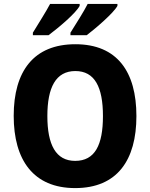

<svg xmlns="http://www.w3.org/2000/svg" viewBox="-20 -1002 768 981"><path d="M580 -972V-982H428C409 -944 370 -883 340 -835V-822H423C471 -859 560 -935 580 -972ZM387 -972V-982H236C216 -944 178 -884 148 -835V-822H228C280 -861 367 -934 387 -972ZM677 -409C677 -635 579 -776 365 -776C152 -776 50 -638 50 -410C50 -184 151 -41 364 -41C579 -41 677 -184 677 -409ZM222 -409C222 -555 265 -639 365 -639C464 -639 506 -557 506 -409C506 -261 465 -180 364 -180C265 -180 222 -263 222 -409Z"/></svg>

Font: Noto Sans Tamil UI SemiCondensed ExtraBold
Style: Regular
Weight: 800
Width: 4
Designer: Jelle Bosma - Monotype Design Team
Foundry: Monotype Imaging Inc.
Version: Version 2.004